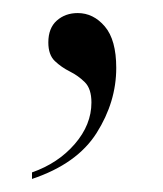

<svg xmlns="http://www.w3.org/2000/svg" viewBox="-20 -120 250 294"><path d="M29 144Q69 130 94.5 100.5Q120 71 120 37Q120 16 110 6Q100 -4 87 -10.5Q74 -17 64 -26.5Q54 -36 54 -55Q54 -77 67 -88.5Q80 -100 99 -100Q123 -100 140.5 -79.5Q158 -59 158 -16Q158 36 128 83.5Q98 131 29 154Z"/></svg>

Font: Noto Serif Display SemiCondensed Light
Style: Regular
Weight: 300
Width: 4
Designer: Monotype Design Team
Foundry: Monotype Imaging Inc.
Version: Version 2.009